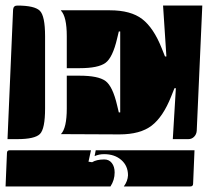

<svg xmlns="http://www.w3.org/2000/svg" viewBox="-27 -510 747 690"><path d="M192 -28Q213 -50 213 -120V-238H259Q326 -238 352 -219Q378 -200 394 -131L400 -106H405V-397H400L394 -372Q378 -303 352 -284Q326 -265 259 -265H213V-380Q213 -450 192 -472V-473H368Q443 -473 484 -441.5Q525 -410 554 -337L566 -307H571L559 -490H700L680 -40Q679 -27 670.5 -18.5Q662 -10 650 -10H594L605 -193H600L588 -163Q559 -90 518 -58.5Q477 -27 402 -27ZM0 -10 20 -475Q21 -490 35 -490Q97 -490 116 -471.5Q135 -453 135 -380V-120Q135 -47 116.5 -28.5Q98 -10 35 -10ZM-7 160 -2 40Q-2 30 8 30H300L291 71L304 73Q320 63 348 63Q365 63 375 76Q385 89 385 110Q385 137 370 160ZM313 51 317 30H672L667 150Q667 160 657 160H418Q432 141 433 120Q433 86 409 65Q385 44 347 44Q329 44 313 51Z"/></svg>

Font: PrimecolorB
Style: Medium
Weight: 500
Designer: gluk
Foundry: gluk
Version: Version 0.672